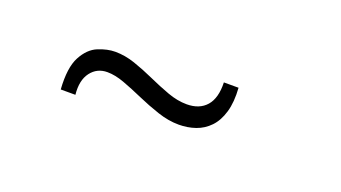

<svg xmlns="http://www.w3.org/2000/svg" viewBox="-28 -546 656 369"><g transform="rotate(20 300.0 -361.0)"><path d="M97 -301Q94 -345 106 -367.5Q118 -390 136.5 -397.5Q155 -405 171 -405Q191 -405 211.5 -398Q232 -391 253 -381.5Q274 -372 294.5 -364.5Q315 -357 334 -357Q360 -357 374 -373Q388 -389 387 -421H417Q419 -392 413 -371.5Q407 -351 395 -338.5Q383 -326 367 -320.5Q351 -315 333 -315Q312 -315 289.5 -322.5Q267 -330 245.5 -339.5Q224 -349 205 -356Q186 -363 170 -363Q149 -363 136.5 -346.5Q124 -330 127 -301Z"/></g></svg>

Font: Mona Sans ExtraLight
Style: Regular
Weight: 200
Designer: Deni Anggara
Foundry: GitHub
Version: Version 2.000